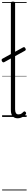

<svg xmlns="http://www.w3.org/2000/svg" viewBox="-26 -1440 348 2365"><path d="M192 17Q152 17 130 -8Q108 -33 108 -82V-1401Q108 -1411 114 -1415.5Q120 -1420 133 -1420Q147 -1420 153.5 -1415.5Q160 -1411 160 -1401V-94Q160 -63 170 -47Q180 -31 202 -31Q213 -31 223 -34Q233 -37 243 -44.5Q253 -52 263 -62Q269 -68 275.5 -68Q282 -68 289 -60Q294 -55 295.5 -48.5Q297 -42 293 -35Q282 -19 265.5 -7.5Q249 4 230 10.5Q211 17 192 17ZM27 -675Q18 -670 11 -673Q4 -676 -2 -686Q-7 -695 -6 -703.5Q-5 -712 4 -717L258 -856Q268 -861 274.5 -858.5Q281 -856 286 -846Q292 -836 291.5 -828.5Q291 -821 281 -815ZM0 895H302V905H0ZM0 -20H302V0H0ZM0 -505H302V-500H0ZM0 -1415H302V-1405H0Z"/></svg>

Font: Playwrite BE WAL Guides
Style: Regular
Weight: 400
Designer: Veronika Burian, José Scaglione
Foundry: TypeTogether
Version: Version 1.003